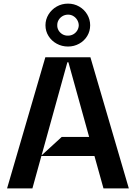

<svg xmlns="http://www.w3.org/2000/svg" viewBox="-20 -1045 754 1065"><path d="M694.6 0H554L503.9 -179.7H209.5L159.8 0H19.2L231.5 -727.3H481.5ZM210.6 -183.2 322.4 -285.5H474.4L359.4 -699.6H353.7ZM232.2 -904.8Q232.2 -937.1 249.1 -964.8Q266 -992.5 294.6 -1008.7Q323.2 -1024.9 357.2 -1024.9Q391 -1024.9 419.2 -1008.7Q447.4 -992.5 463.8 -964.8Q480.1 -937.1 480.1 -904.8Q480.1 -872.2 463.8 -845.2Q447.4 -818.2 419.2 -802.6Q391 -786.9 357.2 -786.9Q323.2 -786.9 294.6 -802.6Q266 -818.2 249.1 -845.2Q232.2 -872.2 232.2 -904.8ZM416.9 -904.8Q416.5 -920.1 408.7 -933.6Q400.9 -947.1 387.6 -955.4Q374.3 -963.8 358 -963.8Q340.9 -963.8 326.9 -955.6Q312.9 -947.4 305 -933.8Q297.2 -920.1 297.6 -904.8Q297.2 -889.6 305 -876.2Q312.9 -862.9 326.5 -854.9Q340.2 -846.9 357.2 -847.3Q373.6 -847.3 387.1 -855.1Q400.6 -862.9 408.6 -876.2Q416.5 -889.6 416.9 -904.8Z"/></svg>

Font: Riot Sans
Style: Bold
Weight: 600
Designer: Rasmus Andersson
Foundry: rsms
Version: Version 4.001